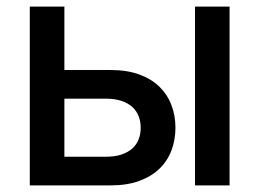

<svg xmlns="http://www.w3.org/2000/svg" viewBox="-20 -560 784 580"><path d="M569 0V-540H673.5V0ZM314.5 0H70V-540H174.5V-348.5H314.5Q364 -348.5 400.8 -335Q437.5 -321.5 461.8 -297.8Q486 -274 498 -242.2Q510 -210.5 510 -174Q510 -137.5 498 -105.8Q486 -74 461.8 -50.5Q437.5 -27 400.8 -13.5Q364 0 314.5 0ZM299.5 -86.5Q327 -86.5 347 -93.2Q367 -100 379.8 -111.5Q392.5 -123 398.8 -139.2Q405 -155.5 405 -174Q405 -193 398.8 -209Q392.5 -225 379.8 -236.8Q367 -248.5 347 -255.2Q327 -262 299.5 -262H174.5V-86.5Z"/></svg>

Font: Vela Sans SemBd
Style: Regular
Weight: 600
Designer: Principal design: Mikhail Sharanda - project Manrope.
Design modification: Ravid Balaliev
Foundry: Mikhail Sharanda
Version: Version 1.001